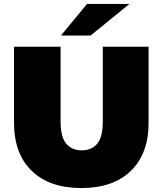

<svg xmlns="http://www.w3.org/2000/svg" viewBox="-20 -937 824 973"><path d="M392 16Q231 16 141 -71Q51 -158 51 -315V-700H287V-322Q287 -242 316 -208.5Q345 -175 394 -175Q444 -175 472.5 -208.5Q501 -242 501 -322V-700H733V-315Q733 -158 643 -71Q553 16 392 16ZM289 -757 421 -917H636L439 -757Z"/></svg>

Font: Montserrat Thin Black
Style: Regular
Weight: 900
Version: Version 9.000